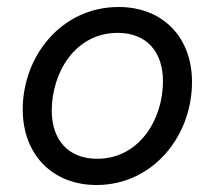

<svg xmlns="http://www.w3.org/2000/svg" viewBox="-20 -521 616 549"><path d="M256 8C415 8 529 -129 529 -287C529 -414 446 -501 319 -501C157 -501 45 -362 45 -208C45 -80 129 8 256 8ZM128 -205C128 -311 193 -427 317 -427C398 -427 446 -374 446 -289C446 -178 377 -67 258 -67C176 -67 128 -120 128 -205Z"/></svg>

Font: HK Grotesk
Style: Italic
Weight: 400
Italic angle: -16°
Designer: Alfredo Marco Pradil
Foundry: Hanken Design Co.
Version: Version 3.001;FEAKit 1.0